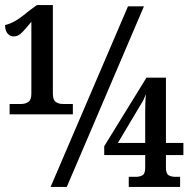

<svg xmlns="http://www.w3.org/2000/svg" viewBox="-21 -739 766 759"><path d="M17 -287V-328H63Q79 -328 91 -336Q103 -344 103 -369V-653Q83 -628 67 -611.5Q51 -595 34 -595Q18 -595 8.5 -607Q-1 -619 -1 -640Q18 -644 40.5 -657Q63 -670 92 -695L125 -719H188V-369Q188 -344 199.5 -336Q211 -328 227 -328H267V-287ZM179 0 485 -714H548L243 0ZM488 0V-40H517Q531 -40 542 -46Q553 -52 553 -76V-126H391V-161L558 -432H635V-174H704V-126H635V-76Q635 -52 646 -46Q657 -40 672 -40H691V0ZM445 -174H553V-295Q553 -311 553.5 -330Q554 -349 556 -367Q552 -357 547 -346Q542 -335 538 -330Z"/></svg>

Font: Noto Serif Condensed SemiBold
Style: Regular
Weight: 600
Width: 3
Designer: Monotype Design Team
Foundry: Monotype Imaging Inc.
Version: Version 2.013